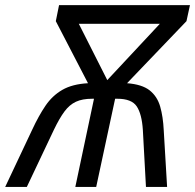

<svg xmlns="http://www.w3.org/2000/svg" viewBox="-59 -734 766 754"><path d="M-38.6 0 67.4 -224.6Q92.8 -279.3 119.6 -318.8Q146.5 -358.4 185.8 -381.1Q225.1 -403.8 286.6 -407.2L160.2 -650.9L172.9 -713.9H687L673.3 -650.9L439.9 -407.2Q498.5 -402.8 528.6 -379.2Q558.6 -355.5 570.1 -315.4Q581.5 -275.4 584 -222.7L597.2 0H514.2L502 -223.6Q498 -286.1 478 -316.2Q458 -346.2 401.9 -346.2H393.1L318.8 0H236.8L310.1 -346.2H302.7Q264.6 -346.2 239.3 -334.5Q213.9 -322.8 194.1 -296.1Q174.3 -269.5 152.3 -223.6L46.4 0ZM362.3 -419.4 568.8 -640.6H250.5Z"/></svg>

Font: Open Sans
Style: Italic
Weight: 400
Italic angle: -12°
Designer: Monotype Design Team
Foundry: Monotype Imaging Inc.
Version: Version 3.000; ttfautohint (v1.8.4)